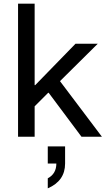

<svg xmlns="http://www.w3.org/2000/svg" viewBox="-20 -750 585 1053"><path d="M309 -305 539 0H427L247 -241H244L170 -167V0H79V-730H170V-283H173L394 -510H516ZM242 53H337V147Q337 242 242 283V228Q289 203 289 147H242Z"/></svg>

Font: Varela
Style: Regular
Weight: 400
Designer: Joe Prince
Foundry: Joe Prince
Version: Version 1.000